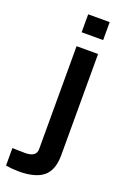

<svg xmlns="http://www.w3.org/2000/svg" viewBox="-230 -682 580 898"><g transform="rotate(20 60.5 -233.0)"><path d="M151.4 -544.4H44.4V-633.8H151.4ZM-10.3 168Q-24.9 168 -42.5 166.5Q-60.1 165 -74.7 162.6V75.2Q-62.5 75.7 -43.7 76.2Q-24.9 76.7 -10.7 76.7Q44.4 76.7 44.4 37.1V-475.1H151.4V27.8Q151.4 103 112.1 135.5Q72.8 168 -10.3 168Z"/></g></svg>

Font: Agdasima
Style: Bold
Weight: 700
Width: 3
Designer: The DocRepair Project, Patric King
Foundry: Google
Version: Version 2.002